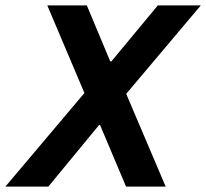

<svg xmlns="http://www.w3.org/2000/svg" viewBox="-52 -688 760 708"><path d="M-32.1 0 259.3 -345 122.4 -668H268.2L354.6 -461.5H358.6L529.9 -668H688.4L413.4 -341.9L558.9 0H412.8L317.1 -226.7H313.1L126.3 0Z"/></svg>

Font: Atkinson Hyperlegible Mono ExtraLight
Style: Italic
Weight: 200
Italic angle: -12°
Monospace: yes
Designer: Elliott Scott, Megan Eiswerth, Linus Boman, Theodore Petrosky, Letters from Sweden
Foundry: Applied Design Works, Letters from Sweden
Version: Version 2.001